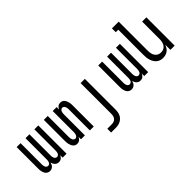

<svg xmlns="http://www.w3.org/2000/svg" viewBox="2 -1508 2496 2496"><g transform="rotate(-45 1250.0 -260.0)"><path d="M139 8Q124 8 110 2.5Q96 -3 85 -13.5Q74 -24 67.5 -38Q61 -52 57 -66.5Q53 -81 52 -96Q51 -111 51 -126V-520H123V-126Q123 -115 125 -103Q127 -91 132 -81Q137 -71 147 -64Q157 -57 168 -57Q180 -57 190 -64Q200 -71 205 -81Q210 -91 212 -103Q214 -115 214 -126V-520H286V-126Q286 -115 288 -103Q290 -91 295 -81Q300 -71 310 -64Q320 -57 332 -57Q343 -57 353 -64Q363 -71 368 -81Q373 -91 375 -103Q377 -115 377 -126V-520H449V0H377V-46Q372 -35 365 -24.5Q358 -14 348.5 -6.5Q339 1 327 4.5Q315 8 302 8Q287 8 273 2.5Q259 -3 248.5 -13.5Q238 -24 231 -38Q224 -52 220 -66Q217 -52 210.5 -38Q204 -24 193.5 -13.5Q183 -3 168.5 2.5Q154 8 139 8Z M640 8Q624 8 609.5 2Q595 -4 584.5 -16Q574 -28 567.5 -42.5Q561 -57 557 -72.5Q553 -88 552 -103.5Q551 -119 551 -135V-520H623V-135Q623 -122 624.5 -109.5Q626 -97 631 -85.5Q636 -74 646 -65.5Q656 -57 668 -57Q681 -57 691 -65.5Q701 -74 706 -85.5Q711 -97 712.5 -109.5Q714 -122 714 -135V-520H786V-475Q791 -486 798 -496Q805 -506 814.5 -513.5Q824 -521 836 -524.5Q848 -528 860 -528Q876 -528 890.5 -522Q905 -516 915.5 -504Q926 -492 932.5 -477.5Q939 -463 943 -447.5Q947 -432 948 -416.5Q949 -401 949 -385V0H877V-385Q877 -398 875.5 -410.5Q874 -423 869 -434.5Q864 -446 854 -454.5Q844 -463 832 -463Q819 -463 809 -454.5Q799 -446 794 -434.5Q789 -423 787.5 -410.5Q786 -398 786 -385V0H714V-45Q709 -34 702 -24Q695 -14 685.5 -6.5Q676 1 664 4.5Q652 8 640 8Z M1053 215V145H1136Q1155 145 1173.5 138.5Q1192 132 1204.5 117.5Q1217 103 1222 84Q1227 65 1227 46V-520H1305V46Q1305 69 1301 91.5Q1297 114 1287 134.5Q1277 155 1260.5 171Q1244 187 1224 197Q1204 207 1181.5 211Q1159 215 1136 215Z M1639 8Q1624 8 1610 2.5Q1596 -3 1585 -13.5Q1574 -24 1567.5 -38Q1561 -52 1557 -66.5Q1553 -81 1552 -96Q1551 -111 1551 -126V-520H1623V-126Q1623 -115 1625 -103Q1627 -91 1632 -81Q1637 -71 1647 -64Q1657 -57 1668 -57Q1680 -57 1690 -64Q1700 -71 1705 -81Q1710 -91 1712 -103Q1714 -115 1714 -126V-520H1786V-126Q1786 -115 1788 -103Q1790 -91 1795 -81Q1800 -71 1810 -64Q1820 -57 1832 -57Q1843 -57 1853 -64Q1863 -71 1868 -81Q1873 -91 1875 -103Q1877 -115 1877 -126V-520H1949V0H1877V-46Q1872 -35 1865 -24.5Q1858 -14 1848.5 -6.5Q1839 1 1827 4.5Q1815 8 1802 8Q1787 8 1773 2.5Q1759 -3 1748.5 -13.5Q1738 -24 1731 -38Q1724 -52 1720 -66Q1717 -52 1710.5 -38Q1704 -24 1693.5 -13.5Q1683 -3 1668.5 2.5Q1654 8 1639 8Z M2219 8Q2194 8 2170.5 1Q2147 -6 2128 -22Q2109 -38 2096.5 -59Q2084 -80 2076.5 -103.5Q2069 -127 2066.5 -151.5Q2064 -176 2064 -200V-665H2018V-735H2142V-200Q2142 -183 2144 -166.5Q2146 -150 2151 -134.5Q2156 -119 2165.5 -105Q2175 -91 2188 -81Q2201 -71 2217 -66.5Q2233 -62 2250 -62Q2267 -62 2283 -66.5Q2299 -71 2312 -81Q2325 -91 2334.5 -105Q2344 -119 2349 -134.5Q2354 -150 2356 -166.5Q2358 -183 2358 -200V-520H2436V0H2358V-95Q2350 -73 2337.5 -53Q2325 -33 2306.5 -19Q2288 -5 2265 1.5Q2242 8 2219 8Z"/></g></svg>

Font: Iosevka
Style: Regular
Weight: 400
Monospace: yes
Designer: Belleve Invis
Foundry: Belleve Invis
Version: Version 33.2.3; ttfautohint (v1.8.4)